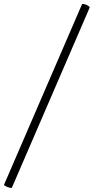

<svg xmlns="http://www.w3.org/2000/svg" viewBox="-68 -756 463 947"><path d="M-48 155 336 -734Q338 -738 348 -735.5Q358 -733 367 -727.5Q376 -722 374 -718L-9 169Q-11 174 -30.5 166.5Q-50 159 -48 155Z"/></svg>

Font: Cormorant Infant SemiBold
Style: Italic
Weight: 600
Italic angle: -10°
Designer: Christian Thalmann (Catharsis Fonts)
Foundry: Catharsis Fonts
Version: Version 4.000